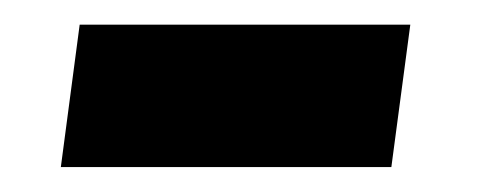

<svg xmlns="http://www.w3.org/2000/svg" viewBox="-20 -427 385 154"><path d="M28.8 -293 43.9 -407.2H309.1L293.9 -293Z"/></svg>

Font: Cooper Hewitt
Style: Semibold Italic
Weight: 710
Designer: Village Type and Design LLC
Foundry: Cooper Hewitt Smithsonian Design Museum
Version: 1.000